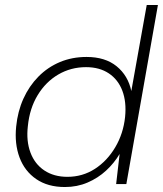

<svg xmlns="http://www.w3.org/2000/svg" viewBox="-20 -740 655 772"><path d="M241 12Q172 12 125.5 -20Q79 -52 58.5 -107Q38 -162 45 -231Q51 -292 74 -343Q97 -394 134.5 -432Q172 -470 221 -490.5Q270 -511 328 -511Q403 -511 449 -473.5Q495 -436 508 -374L570 -720H615L488 0H447L461 -121Q439 -84 406.5 -54Q374 -24 332 -6Q290 12 241 12ZM251 -29Q312 -29 361.5 -61Q411 -93 443.5 -148Q476 -203 483 -270Q489 -330 472 -375Q455 -420 417.5 -445Q380 -470 326 -470Q265 -470 214.5 -440.5Q164 -411 131.5 -357.5Q99 -304 92 -233Q85 -173 102.5 -126.5Q120 -80 158.5 -54.5Q197 -29 251 -29Z"/></svg>

Font: DM Sans 20pt ExtraLight
Style: Italic
Weight: 250
Italic angle: -10°
Version: Version 4.004;gftools[0.9.30]